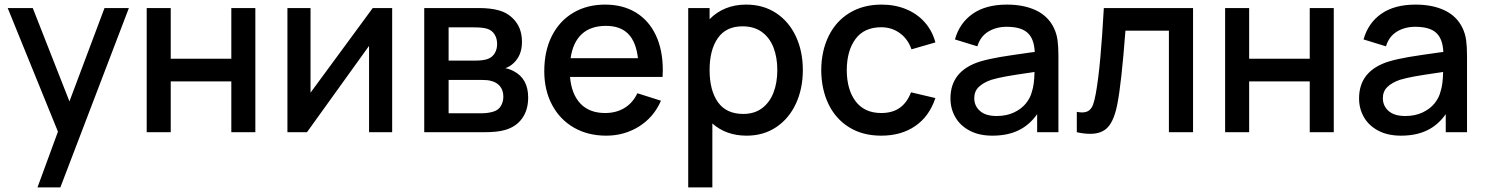

<svg xmlns="http://www.w3.org/2000/svg" viewBox="-20 -575 6460 835"><path d="M282 -134 434.5 -540H540.5L242.5 240H143L232 -2.5L13.5 -540H122.5Z M722.5 0H618V-540H722.5V-319.5H986V-540H1090.5V0H986V-221H722.5Z M1601 -540H1685.5V0H1585V-375.5L1315 0H1230V-540H1330.5V-172Z M1825 0V-540H2062.5Q2115 -540 2151 -529.5Q2194.5 -517 2222.2 -481.8Q2250 -446.5 2250 -392.5Q2250 -333.5 2212.5 -299.5Q2197 -285 2177.5 -278.5Q2195 -275.5 2214 -265.5Q2277 -233 2277 -151Q2277 -96.5 2250.5 -59.8Q2224 -23 2175.5 -9.5Q2143 0 2085.5 0ZM2048 -311.5Q2084 -311.5 2103.5 -319.5Q2122 -327 2132 -344.2Q2142 -361.5 2142 -383.5Q2142 -407 2131.2 -424.8Q2120.5 -442.5 2100 -449.5Q2080 -456 2043 -456H1931V-311.5ZM2079 -82.5Q2089.5 -82.5 2103 -84.5Q2116.5 -86.5 2127 -90Q2148 -96.5 2158.5 -114.5Q2169 -132.5 2169 -155Q2169 -182 2154.5 -199.8Q2140 -217.5 2116 -223Q2102 -227.5 2073.5 -227.5H1931V-82.5Z M2459 -240.5Q2465.5 -165 2504.5 -124.2Q2543.5 -83.5 2611.5 -83.5Q2660 -83.5 2696 -105.5Q2732 -127.5 2752 -169.5L2854.5 -137Q2823.5 -65.5 2759.5 -25.2Q2695.5 15 2616.5 15Q2536.5 15 2475.5 -20.2Q2414.5 -55.5 2380.8 -119.2Q2347 -183 2347 -265.5Q2347 -353 2380 -418.5Q2413 -484 2473 -519.5Q2533 -555 2611.5 -555Q2689 -555 2745.5 -520.5Q2802 -486 2832.2 -421.8Q2862.5 -357.5 2862.5 -270Q2862.5 -260.5 2861.5 -240.5ZM2461.5 -322H2754.5Q2746 -393.5 2711.8 -428Q2677.5 -462.5 2615.5 -462.5Q2549 -462.5 2510.2 -426.8Q2471.5 -391 2461.5 -322Z M3471.5 -270.5Q3471.5 -189.5 3441.5 -124.5Q3411.5 -59.5 3356 -22.2Q3300.5 15 3227 15Q3138 15 3078 -38V240H2973V-540H3066V-491.5Q3095.5 -522 3135.5 -538.5Q3175.5 -555 3225 -555Q3299.5 -555 3355.2 -518.2Q3411 -481.5 3441.2 -416.8Q3471.5 -352 3471.5 -270.5ZM3360.5 -270.5Q3360.5 -325 3344 -368Q3327.5 -411 3293.5 -435.8Q3259.5 -460.5 3209 -460.5Q3137.5 -460.5 3101.8 -409.2Q3066 -358 3066 -270.5Q3066 -182 3102.2 -130.8Q3138.5 -79.5 3212.5 -79.5Q3261 -79.5 3294.2 -104.5Q3327.5 -129.5 3344 -172.5Q3360.5 -215.5 3360.5 -270.5Z M3551.5 -270Q3552 -353.5 3583.8 -418.2Q3615.5 -483 3674.8 -519Q3734 -555 3814 -555Q3872.5 -555 3920.8 -535Q3969 -515 4001.8 -478Q4034.5 -441 4048 -390.5L3944 -360.5Q3928.5 -405.5 3893.2 -431Q3858 -456.5 3812.5 -456.5Q3738.5 -456.5 3700.8 -405.8Q3663 -355 3662.5 -270Q3663 -184 3701.5 -133.8Q3740 -83.5 3812.5 -83.5Q3861.5 -83.5 3893.2 -106.2Q3925 -129 3942 -173.5L4048 -148.5Q4021.5 -69 3960.5 -27Q3899.5 15 3812.5 15Q3731.5 15 3672.8 -21.5Q3614 -58 3583 -122.5Q3552 -187 3551.5 -270Z M4583 -332.5V0H4490.5V-78.5Q4457 -31 4409.2 -8Q4361.5 15 4296 15Q4238 15 4197 -6.8Q4156 -28.5 4134.8 -65.2Q4113.5 -102 4113.5 -147Q4113.5 -266.5 4241 -307Q4279.5 -318.5 4328.2 -326.8Q4377 -335 4463.5 -347L4480 -349Q4477.5 -406 4449 -432.2Q4420.5 -458.5 4358 -458.5Q4312.5 -458.5 4278 -437.5Q4243.5 -416.5 4230.5 -373.5L4133 -403.5Q4153 -475 4210.2 -515Q4267.5 -555 4359 -555Q4433.5 -555 4486.5 -529.5Q4539.5 -504 4564 -452Q4575.5 -427.5 4579.2 -399.8Q4583 -372 4583 -332.5ZM4468 -177.5Q4478 -206.5 4479 -262L4466 -260Q4393 -249.5 4356.8 -243Q4320.5 -236.5 4291.5 -228Q4256.5 -216 4236.8 -197Q4217 -178 4217 -148Q4217 -114.5 4241.8 -92.5Q4266.5 -70.5 4314.5 -70.5Q4357 -70.5 4389.5 -85.8Q4422 -101 4441.8 -125.5Q4461.5 -150 4468 -177.5Z M4663 -88.5Q4677 -86 4685.5 -86Q4705 -86 4716.5 -95Q4728 -104 4734 -121Q4740 -138 4745.5 -167.5Q4757 -231.5 4765.2 -323Q4773.5 -414.5 4780.5 -540H5168.5V0H5063.5V-441.5H4874.5Q4857 -212 4839.5 -123.5Q4826.5 -55 4800 -24Q4773.5 7 4721.5 7Q4694 7 4663 0Z M5412.5 0H5308V-540H5412.5V-319.5H5676V-540H5780.5V0H5676V-221H5412.5Z M6360 -332.5V0H6267.5V-78.5Q6234 -31 6186.2 -8Q6138.5 15 6073 15Q6015 15 5974 -6.8Q5933 -28.5 5911.8 -65.2Q5890.5 -102 5890.5 -147Q5890.5 -266.5 6018 -307Q6056.5 -318.5 6105.2 -326.8Q6154 -335 6240.5 -347L6257 -349Q6254.5 -406 6226 -432.2Q6197.5 -458.5 6135 -458.5Q6089.5 -458.5 6055 -437.5Q6020.5 -416.5 6007.5 -373.5L5910 -403.5Q5930 -475 5987.2 -515Q6044.5 -555 6136 -555Q6210.5 -555 6263.5 -529.5Q6316.5 -504 6341 -452Q6352.5 -427.5 6356.2 -399.8Q6360 -372 6360 -332.5ZM6245 -177.5Q6255 -206.5 6256 -262L6243 -260Q6170 -249.5 6133.8 -243Q6097.5 -236.5 6068.5 -228Q6033.5 -216 6013.8 -197Q5994 -178 5994 -148Q5994 -114.5 6018.8 -92.5Q6043.5 -70.5 6091.5 -70.5Q6134 -70.5 6166.5 -85.8Q6199 -101 6218.8 -125.5Q6238.5 -150 6245 -177.5Z"/></svg>

Font: Hauora SemiBold
Style: Regular
Weight: 600
Designer: Wayne Shih
Foundry: WCYS
Version: Version 1.001